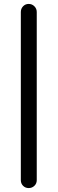

<svg xmlns="http://www.w3.org/2000/svg" viewBox="-20 -761 293 977"><path d="M167 -700V156Q167 173 155 184.5Q143 196 126 196Q109 196 97.5 184.5Q86 173 86 156V-700Q86 -717 97.5 -729Q109 -741 126 -741Q143 -741 155 -729Q167 -717 167 -700Z"/></svg>

Font: Varela Round
Style: Regular
Weight: 400
Designer: Joe Prince
Foundry: Joe Prince
Version: Version 1.000